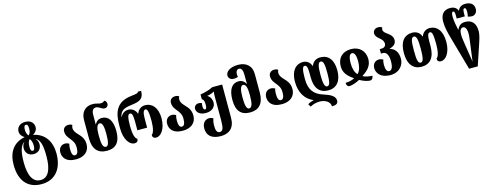

<svg xmlns="http://www.w3.org/2000/svg" viewBox="-25 -1792 7850 3063"><g transform="rotate(-15 3900.0 -261.0)"><path d="M389 254C611 254 742 96 742 -156C742 -359 645 -503 461 -540V-544C498 -565 529 -602 529 -653C529 -709 489 -774 388 -774C288 -774 247 -709 247 -653C247 -602 279 -565 315 -544V-540C124 -503 34 -360 34 -157C34 96 154 254 389 254ZM388 -550C360 -575 352 -617 352 -653C352 -699 362 -726 388 -726C414 -726 424 -699 424 -653C424 -617 416 -575 388 -550ZM388 -297C361 -297 352 -325 352 -375C352 -427 365 -469 388 -490C410 -469 424 -427 424 -375C424 -325 415 -297 388 -297ZM389 187C263 187 200 65 200 -155C200 -323 227 -427 292 -468V-464C269 -440 257 -406 257 -370C257 -303 300 -242 388 -242C476 -242 519 -303 519 -370C519 -406 506 -440 481 -464V-468C558 -427 576 -323 576 -155C576 65 515 187 389 187Z M1022 14C1146 14 1244 -49 1244 -178C1244 -273 1196 -321 1154 -366C1122 -401 1092 -433 1092 -483C1092 -499 1096 -517 1104 -531C1089 -543 1071 -550 1040 -550C987 -550 950 -515 950 -465C950 -400 982 -363 1013 -325C1045 -285 1078 -245 1078 -170C1078 -94 1061 -53 1021 -53C984 -53 968 -94 968 -170C968 -199 971 -229 981 -254C961 -268 934 -275 914 -275C852 -275 805 -232 805 -157C805 -83 847 14 1022 14Z M1533 10C1683 10 1757 -75 1757 -257C1757 -430 1693 -518 1587 -518C1526 -518 1493 -487 1470 -446H1466C1467 -476 1467 -519 1467 -558V-602C1467 -670 1490 -705 1541 -705C1561 -705 1591 -689 1612 -675C1629 -664 1651 -653 1673 -653C1705 -653 1732 -676 1732 -713C1732 -747 1716 -765 1694 -774C1682 -758 1662 -748 1635 -748C1616 -748 1594 -752 1573 -759C1551 -766 1531 -769 1495 -769C1399 -769 1304 -707 1304 -560V-257C1304 -75 1387 10 1533 10ZM1533 -56C1482 -56 1467 -126 1467 -259C1467 -371 1482 -444 1532 -444C1575 -444 1591 -371 1591 -258C1591 -123 1575 -56 1533 -56Z M1988 9C2030 9 2049 -14 2049 -50C2011 -65 1988 -146 1988 -270C1988 -427 2004 -469 2039 -469C2072 -469 2084 -427 2084 -326V-181H2245V-326C2245 -427 2261 -469 2293 -469C2324 -469 2341 -427 2341 -270C2341 -152 2319 -69 2286 -50C2286 -17 2298 9 2347 9C2426 9 2506 -94 2506 -270C2506 -444 2418 -536 2305 -536C2243 -536 2189 -499 2167 -435H2162C2140 -499 2087 -536 2026 -536C1979 -536 1930 -515 1898 -451H1894C1913 -547 1964 -580 2093 -595C2250 -613 2304 -650 2304 -774H2252C2245 -752 2233 -747 2129 -735C1884 -707 1825 -549 1825 -335V-284C1825 -91 1911 9 1988 9Z M2786 14C2910 14 3008 -49 3008 -178C3008 -273 2960 -321 2918 -366C2886 -401 2856 -433 2856 -483C2856 -499 2860 -517 2868 -531C2853 -543 2835 -550 2804 -550C2751 -550 2714 -515 2714 -465C2714 -400 2746 -363 2777 -325C2809 -285 2842 -245 2842 -170C2842 -94 2825 -53 2785 -53C2748 -53 2732 -94 2732 -170C2732 -199 2735 -229 2745 -254C2725 -268 2698 -275 2678 -275C2616 -275 2569 -232 2569 -157C2569 -83 2611 14 2786 14Z M3349 254C3485 254 3579 181 3579 14V-536H3416C3355 -504 3283 -485 3205 -472V-395C3230 -379 3243 -358 3243 -294C3243 -242 3233 -222 3213 -222C3194 -222 3185 -247 3185 -278C3185 -297 3186 -317 3192 -332C3173 -342 3154 -345 3139 -345C3084 -345 3061 -304 3061 -273C3061 -212 3116 -164 3213 -164C3309 -164 3373 -217 3373 -295C3373 -338 3355 -392 3305 -420V-423C3349 -430 3386 -442 3416 -460H3422C3418 -440 3416 -419 3416 -389V14C3416 141 3397 187 3349 187C3301 187 3285 141 3285 65C3285 11 3295 -25 3305 -49C3291 -62 3266 -71 3239 -71C3185 -71 3122 -35 3122 69C3122 181 3193 254 3349 254Z M3897 10C4043 10 4126 -75 4126 -257V-560C4126 -707 4031 -774 3903 -774C3771 -774 3697 -717 3697 -652C3697 -619 3721 -576 3786 -576C3805 -576 3828 -580 3854 -588C3850 -604 3848 -619 3848 -634C3848 -677 3867 -710 3903 -710C3940 -710 3963 -670 3963 -602V-558C3963 -519 3963 -476 3964 -446H3960C3937 -487 3904 -518 3843 -518C3737 -518 3673 -430 3673 -257C3673 -75 3747 10 3897 10ZM3897 -56C3855 -56 3839 -123 3839 -258C3839 -371 3855 -444 3898 -444C3948 -444 3963 -371 3963 -259C3963 -126 3948 -56 3897 -56Z M4422 14C4546 14 4644 -49 4644 -178C4644 -273 4596 -321 4554 -366C4522 -401 4492 -433 4492 -483C4492 -499 4496 -517 4504 -531C4489 -543 4471 -550 4440 -550C4387 -550 4350 -515 4350 -465C4350 -400 4382 -363 4413 -325C4445 -285 4478 -245 4478 -170C4478 -94 4461 -53 4421 -53C4384 -53 4368 -94 4368 -170C4368 -199 4371 -229 4381 -254C4361 -268 4334 -275 4314 -275C4252 -275 4205 -232 4205 -157C4205 -83 4247 14 4422 14Z M5193 -7C5327 -7 5413 -100 5413 -278C5413 -457 5334 -550 5201 -550C5131 -550 5078 -513 5056 -449H5051C5029 -513 4975 -550 4913 -550C4800 -550 4712 -458 4712 -278C4712 -98 4791 26 4922 81V85C4883 92 4849 106 4824 124L4853 170C4891 149 4942 129 5009 129C5107 129 5182 181 5182 254C5242 254 5285 240 5285 185C5285 108 5203 69 5093 34C4958 -9 4877 -93 4877 -278C4877 -429 4891 -483 4926 -483C4958 -483 4973 -451 4973 -350V-278C4973 -100 5053 -7 5193 -7ZM5191 -483C5235 -483 5248 -429 5248 -278C5248 -132 5235 -74 5191 -74C5151 -74 5134 -132 5134 -278C5134 -430 5151 -483 5191 -483Z M5535 14C5574 14 5642 -6 5708 -42C5772 -6 5835 14 5876 14C5916 14 5930 -24 5930 -52C5880 -52 5820 -62 5775 -87C5865 -146 5937 -210 5937 -325C5937 -458 5848 -550 5710 -550C5561 -550 5481 -458 5481 -325C5481 -211 5552 -146 5639 -88C5594 -63 5536 -52 5488 -52C5488 -24 5500 14 5535 14ZM5708 -137C5667 -176 5647 -246 5647 -335C5647 -417 5663 -483 5708 -483C5753 -483 5771 -417 5771 -335C5771 -247 5751 -176 5708 -137Z M6212 14C6371 14 6441 -99 6441 -196C6441 -315 6382 -375 6306 -394V-396C6382 -416 6420 -454 6420 -510C6420 -575 6376 -609 6336 -638C6303 -662 6273 -685 6273 -718C6273 -730 6275 -741 6281 -755C6266 -767 6248 -774 6217 -774C6164 -774 6131 -739 6131 -696C6131 -651 6166 -619 6202 -590C6231 -567 6256 -539 6256 -494C6256 -459 6231 -431 6186 -431H6154V-357H6186C6234 -357 6277 -317 6277 -196C6277 -99 6252 -53 6211 -53C6172 -53 6153 -94 6153 -170C6153 -199 6156 -229 6166 -254C6146 -268 6119 -275 6099 -275C6037 -275 5990 -232 5990 -157C5990 -83 6050 14 6212 14Z M6729 14C6869 14 6949 -79 6949 -270V-350C6949 -451 6965 -483 6997 -483C7032 -483 7045 -429 7045 -270C7045 -152 7023 -69 6990 -50C6990 -17 7002 9 7051 9C7130 9 7210 -94 7210 -270C7210 -458 7122 -550 7009 -550C6947 -550 6893 -513 6871 -449H6866C6844 -513 6791 -550 6721 -550C6588 -550 6509 -457 6509 -270C6509 -79 6595 14 6729 14ZM6731 -53C6687 -53 6674 -111 6674 -270C6674 -429 6687 -483 6731 -483C6771 -483 6788 -429 6788 -270C6788 -111 6771 -53 6731 -53Z M7450 240H7593L7711 -113C7735 -184 7753 -248 7753 -301C7753 -428 7694 -498 7580 -498C7509 -498 7470 -462 7447 -406H7443L7421 -519C7417 -542 7410 -596 7410 -631C7410 -684 7421 -707 7440 -707C7458 -707 7466 -686 7466 -633V-584H7600V-633C7600 -686 7607 -711 7628 -711C7649 -711 7655 -686 7655 -640C7655 -603 7649 -581 7644 -569C7665 -561 7692 -556 7714 -556C7757 -556 7800 -594 7800 -654C7800 -740 7738 -776 7660 -776C7598 -776 7555 -751 7534 -698H7530C7510 -751 7465 -774 7405 -774C7303 -774 7244 -712 7244 -590C7244 -494 7271 -396 7295 -310ZM7532 146C7529 105 7519 64 7513 22L7477 -213C7471 -252 7467 -287 7467 -316C7467 -385 7487 -423 7526 -423C7563 -423 7587 -380 7587 -299C7587 -274 7584 -245 7580 -213L7549 22C7545 52 7537 105 7532 146Z"/></g></svg>

Font: Noto Serif Georgian ExtraCondensed Black
Style: Regular
Weight: 900
Width: 2
Designer: Monotype Design Team, Akaki Razmadze
Foundry: Google LLC
Version: Version 2.003